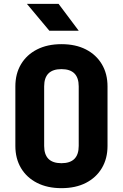

<svg xmlns="http://www.w3.org/2000/svg" viewBox="-20 -970 640 1000"><path d="M300 10Q227 10 173 -17.5Q119 -45 89.5 -94.5Q60 -144 60 -210V-520Q60 -586 89.5 -635.5Q119 -685 173 -712.5Q227 -740 300 -740Q374 -740 427.5 -712.5Q481 -685 510.5 -635.5Q540 -586 540 -520V-210Q540 -144 510.5 -94.5Q481 -45 427.5 -17.5Q374 10 300 10ZM300 -120Q390 -120 390 -210V-520Q390 -610 300 -610Q210 -610 210 -520V-210Q210 -120 300 -120ZM237 -810 120 -950H285L390 -810Z"/></svg>

Font: NKDuy Mono ExtraBold
Style: Regular
Weight: 800
Monospace: yes
Designer: NKDuy
Foundry: NKDuy
Version: Version 2.251; ttfautohint (v1.8.4.7-5d5b)